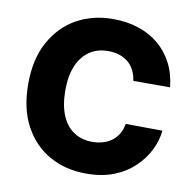

<svg xmlns="http://www.w3.org/2000/svg" viewBox="-82 -820 925 914"><g transform="rotate(10 380.0 -363.5)"><path d="M715.3 -463.9H537.6Q533.7 -491.2 522.9 -513.2Q511.2 -536.1 494.1 -550.8Q476.6 -565.4 451.2 -574.7Q425.3 -583 396.5 -583Q343.3 -583 305.7 -557.1Q267.1 -530.3 247.1 -482.4Q226.6 -433.6 226.6 -363.8Q226.6 -292 247.6 -242.7Q268.6 -192.9 306.2 -168.9Q344.2 -144 395.5 -144Q422.9 -144 448.7 -151.9Q472.7 -159.2 491.2 -173.8Q508.8 -187.5 521.5 -209Q532.2 -227.5 537.6 -255.9L715.3 -254.4Q710.4 -206.5 687.5 -159.7Q664.1 -112.3 623.5 -74.2Q583 -35.2 525.4 -12.7Q468.3 9.8 392.1 9.8Q292 9.8 215.3 -33.7Q138.2 -76.2 92.3 -160.6Q47.4 -243.2 47.4 -363.8Q47.4 -483.9 93.3 -566.9Q140.1 -651.4 216.8 -693.8Q295.4 -737.3 392.1 -737.3Q459.5 -737.3 514.2 -719.2Q569.8 -701.2 612.8 -666Q655.8 -630.4 682.1 -580.1Q708.5 -529.3 715.3 -463.9Z"/></g></svg>

Font: My Font
Style: Regular
Weight: 500
Designer: Rasmus Andersson
Foundry: rsms
Version: Version 0.001